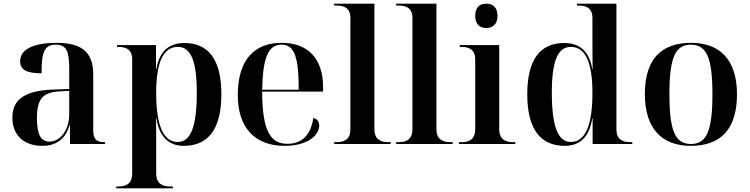

<svg xmlns="http://www.w3.org/2000/svg" viewBox="-20 -780 4062 1040"><path d="M209 10C276 10 333 -19 357 -103H359V0H549V-10H546C501 -10 485 -26 485 -78V-377C485 -502 418 -548 285 -548C177 -548 89 -520 89 -448C89 -400 128 -383 205 -383C205 -497 220 -538 282 -538C341 -538 355 -502 355 -405V-298L272 -295C121 -290 47 -246 47 -143C47 -49 108 10 209 10ZM248 -13C202 -13 180 -50 180 -141C180 -241 210 -281 303 -285L355 -288V-160C355 -84 312 -13 248 -13Z M610 240H916V230H901C861 230 826 216 826 159V-16C826 -57 826 -101 825 -139H827C843 -37 896 10 975 10C1108 10 1179 -80 1179 -270C1179 -459 1108 -547 979 -547C895 -547 843 -502 827 -406H825V-536H614V-526H621C661 -526 696 -513 696 -459V160C696 217 661 230 621 230H610ZM943 -11C865 -11 826 -100 826 -278C826 -442 864 -526 944 -526C1014 -526 1046 -448 1046 -279C1046 -96 1014 -11 943 -11Z M1522 10C1647 10 1709 -48 1709 -99C1709 -119 1700 -136 1677 -141C1663 -42 1609 -1 1537 -1C1439 -1 1401 -81 1400 -284H1730V-308C1730 -466 1645 -548 1506 -548C1354 -548 1268 -452 1268 -265C1268 -91 1358 10 1522 10ZM1598 -294H1400C1404 -472 1434 -538 1505 -538C1575 -538 1598 -472 1598 -294Z M1790 0H2096V-10H2083C2043 -10 2008 -24 2008 -81V-760H1790V-750H1803C1843 -750 1878 -737 1878 -683V-80C1878 -23 1843 -10 1803 -10H1790Z M2126 0H2432V-10H2419C2379 -10 2344 -24 2344 -81V-760H2126V-750H2139C2179 -750 2214 -737 2214 -683V-80C2214 -23 2179 -10 2139 -10H2126Z M2614 -628C2647 -628 2675 -648 2675 -694C2675 -742 2647 -760 2614 -760C2580 -760 2554 -742 2554 -694C2554 -648 2580 -628 2614 -628ZM2466 0H2771V-10H2759C2719 -10 2684 -24 2684 -81V-536H2470V-526H2479C2518 -526 2554 -513 2554 -459V-80C2554 -23 2519 -10 2479 -10H2466Z M3040 10C3119 10 3173 -37 3188 -139H3190V0H3405V-10H3394C3354 -10 3319 -23 3319 -80V-760H3105V-750H3114C3154 -750 3189 -737 3189 -683V-584C3189 -550 3189 -483 3190 -406H3188C3172 -502 3120 -547 3036 -547C2907 -547 2836 -459 2836 -270C2836 -80 2907 10 3040 10ZM3072 -11C3002 -11 2969 -96 2969 -279C2969 -448 3001 -526 3072 -526C3151 -526 3189 -442 3189 -278C3189 -100 3150 -11 3072 -11Z M3721 10C3886 10 3972 -82 3972 -270C3972 -457 3878 -548 3724 -548C3559 -548 3473 -457 3473 -270C3473 -82 3567 10 3721 10ZM3723 0C3637 0 3606 -72 3606 -270C3606 -466 3637 -538 3722 -538C3808 -538 3839 -466 3839 -270C3839 -72 3808 0 3723 0Z"/></svg>

Font: Noto Serif Display SemiBold
Style: Regular
Weight: 600
Designer: Monotype Design Team
Foundry: Monotype Imaging Inc.
Version: Version 2.009